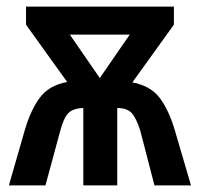

<svg xmlns="http://www.w3.org/2000/svg" viewBox="-20 -563 608 583"><path d="M508 -543V-488L382 -313Q438 -302 465.5 -265Q493 -228 511 -167L560 0H449L406 -166Q394 -204 380 -219.5Q366 -235 336 -235V0H233V-235Q201 -234 187 -219Q173 -204 163 -166L118 0H7L55 -167Q73 -229 101 -266.5Q129 -304 184 -314L59 -488V-543ZM374 -458H192L283 -326Z"/></svg>

Font: Noto Sans Condensed SemiBold
Style: Regular
Weight: 600
Width: 3
Designer: Monotype Design Team
Foundry: Monotype Imaging Inc.
Version: Version 2.013; ttfautohint (v1.8.4.7-5d5b)